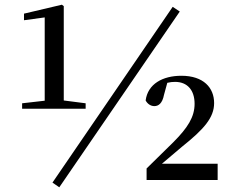

<svg xmlns="http://www.w3.org/2000/svg" viewBox="-20 -765 988 816"><path d="M232 31 744 -716 714 -736 203 11ZM603 0H905V-69H668L753 -141C847 -216 890 -265 890 -327C890 -392 845 -443 751 -443C671 -443 608 -408 599 -338C607 -323 621 -314 636 -314C653 -314 670 -325 677 -362L691 -413C703 -416 713 -417 724 -417C777 -417 807 -381 807 -324C807 -268 778 -222 716 -160L603 -49ZM170 -303H344V-326L251 -338V-739L243 -745L82 -707V-679L170 -691V-337L74 -326V-303Z"/></svg>

Font: Noto Serif HK SemiBold
Style: Regular
Weight: 600
Designer: Ryoko NISHIZUKA 西塚涼子 (kana & ideographs); Frank Grießhammer (Latin, Greek & Cyrillic); Wenlong ZHANG 张文龙 (bopomofo); San
Foundry: Adobe
Version: Version 2.001;hotconv 1.1.0;makeotfexe 2.6.0